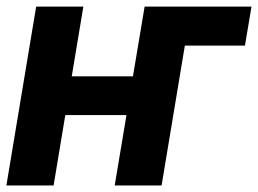

<svg xmlns="http://www.w3.org/2000/svg" viewBox="-21 -566 788 586"><path d="M746.6 -545.9 726.6 -426.8H514.6L534.7 -545.9ZM433.1 -333 413.6 -214.8H128.9L148.4 -333ZM233.4 -545.9 142.6 0H-1.5L89.4 -545.9ZM563 -545.9 472.2 0H329.1L420.4 -545.9Z"/></svg>

Font: Inter Tight
Style: Bold Italic
Weight: 700
Italic angle: -9.39999°
Designer: Rasmus Andersson
Foundry: rsms
Version: Version 3.004